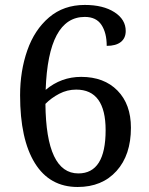

<svg xmlns="http://www.w3.org/2000/svg" viewBox="-20 -744 599 774"><path d="M61 -359.9Q61 -458 90.1 -541Q119.1 -624 178 -674.1Q236.8 -724.1 321.8 -724.1Q396 -724.1 441.4 -694.8Q486.8 -665.5 486.8 -619.1Q486.8 -590.3 467 -574.7Q447.3 -559.1 410.2 -559.1Q410.2 -611.8 388.9 -643.8Q367.7 -675.8 321.8 -675.8Q174.3 -675.8 164.1 -381.8Q226.6 -434.1 307.1 -434.1Q399.4 -434.1 453.6 -378.9Q507.8 -323.7 507.8 -229Q507.8 -119.1 449.7 -54.7Q391.6 9.8 293 9.8Q180.2 9.8 120.6 -86.4Q61 -182.6 61 -359.9ZM405.8 -219.2Q405.8 -382.8 287.1 -382.8Q251 -382.8 218.8 -366Q186.5 -349.1 163.1 -325.2Q166 -44.9 295.9 -44.9Q405.8 -44.9 405.8 -219.2Z"/></svg>

Font: Noto Serif Kannada
Style: Regular
Weight: 400
Designer: Indian Type Foundry
Foundry: Monotype Imaging Inc.
Version: Version 1.01